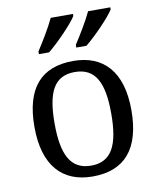

<svg xmlns="http://www.w3.org/2000/svg" viewBox="-86 -833 749 911"><g transform="rotate(-10 288.5 -378.0)"><path d="M316 -619V-606H365C410 -642 487 -721 508 -756V-766H401C380 -721 344 -662 316 -619ZM136 -619V-606H185C230 -642 307 -721 328 -756V-766H221C200 -721 164 -662 136 -619ZM287 10C441 10 522 -81 522 -269C522 -456 434 -546 290 -546C135 -546 55 -456 55 -269C55 -81 143 10 287 10ZM289 -42C189 -42 152 -120 152 -269C152 -418 188 -493 288 -493C388 -493 425 -418 425 -269C425 -120 389 -42 289 -42Z"/></g></svg>

Font: Noto Serif Devanagari
Style: Regular
Weight: 400
Designer: Universal Thirst, Indian Type Foundry and the Monotype Design Team
Foundry: Monotype Imaging Inc.
Version: Version 2.004